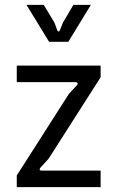

<svg xmlns="http://www.w3.org/2000/svg" viewBox="-20 -770 483 790"><path d="M49 0H394V-68H152C144 -68 139 -72 148 -82L180 -117L394 -452V-500H49V-432H291C298 -432 304 -427 295 -418L263 -383L49 -48ZM182 -598H261L354 -750H282L239 -677L227 -647C224 -638 218 -638 215 -647L204 -677L160 -750H89Z"/></svg>

Font: Finlandica
Style: Regular
Weight: 400
Designer: Niklas Ekholm, Juho Hiilivirta, Jaakko Suomalainen
Foundry: Helsinki Type Studio
Version: Version 2.000;Glyphs 3.2 (3202)